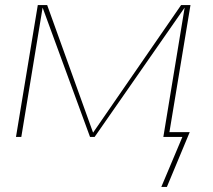

<svg xmlns="http://www.w3.org/2000/svg" viewBox="-20 -540 840 757"><path d="M638 197H616L699 0H624L708 -510L353 0H335L148 -510L64 0H43L129 -520H166L347 -17L694 -520H731L648 -19H728Z"/></svg>

Font: Iosevka Aile Thin Oblique
Style: Regular
Weight: 100
Italic angle: -9°
Designer: Belleve Invis
Foundry: Belleve Invis
Version: Version 31.1.0; ttfautohint (v1.8.4)